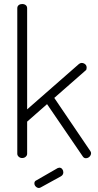

<svg xmlns="http://www.w3.org/2000/svg" viewBox="-20 -786 485 955"><path d="M90 0Q80 0 73 -6.5Q66 -13 66 -21V-745Q66 -755 73 -760.5Q80 -766 90 -766Q101 -766 108 -760.5Q115 -755 115 -745V-242L373 -468Q380 -473 386 -473Q392 -473 397.5 -470.5Q403 -468 407 -463Q411 -458 411 -450Q411 -446 410 -441.5Q409 -437 404 -434L250 -299L429 -35Q433 -30 433 -24Q433 -18 429.5 -12Q426 -6 420 -2.5Q414 1 407 1Q397 1 391 -9L214 -268L115 -181V-21Q115 -13 108 -6.5Q101 0 90 0ZM174 149Q165 149 158 142Q151 135 151 126Q151 115 161 111L267 50Q272 48 275 48Q284 48 289.5 55Q295 62 295 71Q295 84 283 91L183 146Q181 147 178.5 148Q176 149 174 149Z"/></svg>

Font: Dosis ExtraLight Light
Style: Regular
Weight: 300
Version: Version 3.001; ttfautohint (v1.8.2)